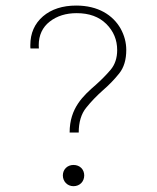

<svg xmlns="http://www.w3.org/2000/svg" viewBox="-20 -654 555 680"><path d="M258.8 -184.6C258.8 -221.2 267.6 -251 285.6 -272.9C303.2 -294.9 322.8 -314.9 344.2 -334C365.2 -352.1 384.8 -372.1 401.9 -393.6C418.9 -414.6 427.2 -442.4 427.2 -477.1C427.2 -503.4 420.4 -528.8 407.2 -552.7C379.9 -600.6 327.6 -634.3 250 -634.3C201.7 -634.3 162.1 -621.6 132.3 -596.2C102.5 -570.3 87.4 -536.6 87.4 -494.1C87.4 -488.8 87.4 -484.9 87.9 -482.4H117.7C117.2 -486.3 117.2 -490.2 117.2 -493.7C117.2 -529.3 130.4 -557.6 156.2 -577.6C182.1 -597.7 213.9 -607.4 251.5 -607.4C295.9 -607.4 330.6 -594.7 356.4 -569.3C382.3 -543.5 395 -512.7 395 -476.6C395 -448.7 387.2 -425.3 372.1 -407.2C356.4 -388.7 338.9 -371.1 319.8 -354C274.9 -314.9 226.6 -271.5 226.6 -184.6ZM202.6 -32.7C202.6 -11.7 218.3 5.4 240.2 5.4C263.2 5.4 278.3 -11.7 278.3 -32.7C278.3 -53.7 263.2 -69.8 240.2 -69.8C218.3 -69.8 202.6 -53.7 202.6 -32.7Z"/></svg>

Font: Estedad Thin
Style: Regular
Weight: 100
Designer: Amin Abedi
Version: Version 7.3